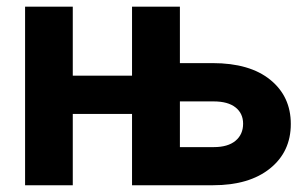

<svg xmlns="http://www.w3.org/2000/svg" viewBox="-20 -548 901 568"><path d="M195.3 -324.2H370.6V-528.3H512.2V-361.3H608.9Q718.8 -361.3 779.5 -312Q840.3 -262.7 840.3 -181.2Q840.3 -99.1 778.8 -49.6Q717.3 0 610.4 0H370.6V-210.9H195.3V0H54.2V-528.3H195.3ZM512.2 -248V-112.8H612.3Q654.3 -112.8 676.8 -131.6Q699.2 -150.4 699.2 -182.1Q699.2 -212.4 676.8 -230.2Q654.3 -248 612.3 -248Z"/></svg>

Font: Robotiche
Style: Bold
Weight: 700
Designer: Google
Version: Version 2.001150; 2014